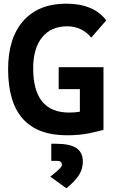

<svg xmlns="http://www.w3.org/2000/svg" viewBox="-20 -723 626 1040"><path d="M342.8 9.8Q23.9 9.8 23.9 -347.7Q23.9 -517.1 106.4 -610.1Q189 -703.1 338.9 -703.1Q414.6 -703.1 469.5 -679.4Q524.4 -655.8 555.2 -612.3L474.1 -519Q451.7 -547.9 417.7 -564.2Q383.8 -580.6 344.7 -580.6Q256.8 -580.6 208.3 -521Q159.7 -461.4 159.7 -352.5Q159.7 -113.3 354.5 -113.3Q370.1 -113.3 384.8 -114.5Q399.4 -115.7 412.6 -117.7V-240.2H297.9V-358.9H540.5V-19.5Q519 -13.2 465.3 -1.7Q411.6 9.8 342.8 9.8ZM339.8 296.9 252.4 233.9Q288.6 205.1 302 191.7Q315.4 178.2 315.4 169.4Q315.4 148.4 289.6 148.4H257.8V55.7H284.7Q358.9 55.7 393.8 79.1Q428.7 102.5 428.7 151.9Q428.7 192.4 407.5 225.6Q386.2 258.8 339.8 296.9Z"/></svg>

Font: Cascadia Code NF
Style: Bold
Weight: 700
Monospace: yes
Designer: Aaron Bell
Foundry: Saja Typeworks
Version: Version 2404.023; ttfautohint (v1.8.4)